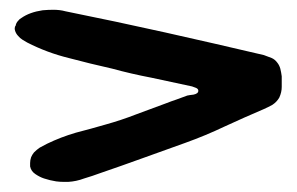

<svg xmlns="http://www.w3.org/2000/svg" viewBox="-20 -554 601 389"><path d="M41 -223.6Q41 -229.5 43 -235.4Q44.9 -240.2 48.8 -245.1Q54.7 -251 60.5 -254.9Q67.4 -258.8 75.2 -262.7Q103.5 -276.4 133.8 -285.2Q164.1 -293 194.3 -301.8Q225.6 -310.5 255.9 -322.3Q285.2 -333 316.4 -344.7Q326.2 -348.6 337.9 -352.5Q348.6 -356.4 359.4 -360.4Q363.3 -361.3 372.1 -362.3Q381.8 -364.3 381.8 -370.1Q381.8 -374 377 -376Q372.1 -377.9 369.1 -378.9Q328.1 -387.7 287.1 -396.5Q246.1 -404.3 207 -415Q163.1 -424.8 119.1 -436.5Q75.2 -447.3 35.2 -467.8Q30.3 -470.7 25.4 -473.6Q20.5 -476.6 16.6 -481.4Q12.7 -485.4 10.7 -491.2Q9.8 -494.1 9.8 -496.1Q9.8 -500 11.7 -502Q12.7 -507.8 16.6 -511.7Q19.5 -515.6 23.4 -517.6Q40 -529.3 66.4 -533.2Q78.1 -534.2 87.9 -534.2Q101.6 -534.2 112.3 -531.2Q213.9 -510.7 314.5 -488.3Q415 -465.8 514.6 -442.4Q522.5 -439.5 530.3 -436.5Q537.1 -433.6 542 -426.8Q545.9 -421.9 547.9 -415Q549.8 -407.2 550.8 -399.4Q550.8 -389.6 550.8 -377.9Q550.8 -367.2 545.9 -356.4Q541 -347.7 532.2 -341.8Q523.4 -336.9 514.6 -333Q475.6 -316.4 435.5 -297.9Q396.5 -279.3 355.5 -264.6Q312.5 -249 268.6 -233.4Q225.6 -217.8 182.6 -203.1Q167 -197.3 150.4 -192.4Q134.8 -186.5 118.2 -185.5Q113.3 -185.5 109.4 -185.5Q101.6 -185.5 93.8 -186.5Q81.1 -188.5 69.3 -192.4Q60.5 -195.3 51.8 -201.2Q43 -207 41 -216.8Q41 -218.8 41 -220.7Q41 -221.7 41 -223.6Z"/></svg>

Font: Little Wizzy
Style: Regular
Weight: 400
Version: Version 1.0